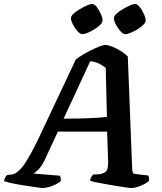

<svg xmlns="http://www.w3.org/2000/svg" viewBox="-59 -946 814 966"><path d="M158 0Q151 0 126 -3.5Q101 -7 68.5 -12Q36 -17 6.5 -23Q-23 -29 -39 -35Q-34 -55 -24 -65L-8 -67Q2 -67 14 -72Q26 -77 42 -93Q58 -109 79.5 -144.5Q101 -180 131 -241L322 -646Q332 -655 352.5 -667.5Q373 -680 396.5 -692Q420 -704 440.5 -712Q461 -720 472 -720Q484 -720 505.5 -711.5Q527 -703 548.5 -689.5Q570 -676 584 -662L606 -95Q607 -80 611 -75.5Q615 -71 627 -70L687 -63Q689 -60 690.5 -53Q692 -46 690 -35Q675 -22 647.5 -11Q620 0 602 0Q593 0 564 -4.5Q535 -9 499 -15Q463 -21 433 -27Q403 -33 394 -37Q396 -48 400.5 -55.5Q405 -63 410 -68L434 -69Q457 -70 471.5 -81Q486 -92 485 -133L480 -284H232L167 -143Q150 -108 132.5 -91Q115 -74 107 -73L242 -62Q249 -51 246 -34Q237 -26 220.5 -18Q204 -10 186.5 -5Q169 0 158 0ZM261 -349Q337 -349 393.5 -351.5Q450 -354 479 -358L473 -604Q437 -634 395 -638ZM571 -774Q561 -774 547.5 -788.5Q534 -803 524 -822.5Q514 -842 514 -855Q514 -865 527 -877Q540 -889 558.5 -900Q577 -911 594.5 -918.5Q612 -926 622 -926Q632 -926 644 -910.5Q656 -895 665 -875.5Q674 -856 674 -843Q674 -833 662 -821Q650 -809 632.5 -798.5Q615 -788 598 -781Q581 -774 571 -774ZM355 -774Q345 -774 331.5 -788.5Q318 -803 308 -822.5Q298 -842 298 -855Q298 -865 311 -877Q324 -889 342.5 -900Q361 -911 378.5 -918.5Q396 -926 406 -926Q416 -926 428 -910.5Q440 -895 448.5 -875.5Q457 -856 457 -843Q457 -833 445 -821Q433 -809 416 -798.5Q399 -788 382 -781Q365 -774 355 -774Z"/></svg>

Font: Texturina
Style: Bold Italic
Weight: 700
Italic angle: -11°
Designer: Guillermo Torres Carreño
Foundry: Omnibus-Type
Version: Version 1.002; ttfautohint (v1.8.3)